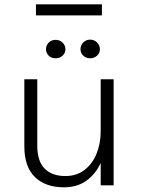

<svg xmlns="http://www.w3.org/2000/svg" viewBox="-20 -830 635 860"><path d="M266.5 9Q183.5 9 136.2 -37.2Q89 -83.5 89 -174V-475H147V-177Q147 -108 180 -74.8Q213 -41.5 272.5 -41.5Q324 -41.5 359.5 -69.5Q395 -97.5 413 -143Q431 -188.5 431 -241.5V-475H489V0H431V-100Q408 -50 366.8 -20.5Q325.5 9 266.5 9ZM383.5 -569Q366 -569 353.2 -580.5Q340.5 -592 340.5 -610Q340.5 -627 353 -639.8Q365.5 -652.5 383.5 -652.5Q402.5 -652.5 415 -639.5Q427.5 -626.5 427.5 -610Q427.5 -592 414.5 -580.5Q401.5 -569 383.5 -569ZM229 -569Q209.5 -569 197.8 -581Q186 -593 186 -609Q186 -626 197.8 -638.8Q209.5 -651.5 229 -651.5Q247.5 -651.5 260.2 -639.2Q273 -627 273 -609Q273 -592.5 260.5 -580.8Q248 -569 229 -569ZM436.5 -761H141V-810.5H436.5Z"/></svg>

Font: Betina Sans Light
Style: Regular
Weight: 300
Designer: Jonathan Pinhorn (font) & Cristiano Sobral (main changes)
Version: Version 2.001;October 6, 2020;FontCreator 13.0.0.2681 64-bit